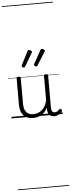

<svg xmlns="http://www.w3.org/2000/svg" viewBox="-122 -1460 889 2411"><g transform="rotate(-5 323.0 -255.0)"><path d="M270 18Q222 18 185 -1.5Q148 -21 127.5 -61.5Q107 -102 107 -166V-496Q107 -505 113 -509.5Q119 -514 132 -514Q146 -514 152.5 -509.5Q159 -505 159 -496V-171Q159 -127 171.5 -95.5Q184 -64 210 -47Q236 -30 277 -30Q306 -30 333 -39Q360 -48 383 -66.5Q406 -85 424 -115Q442 -145 452 -186V-496Q452 -506 458.5 -510.5Q465 -515 479 -515Q492 -515 498 -510.5Q504 -506 504 -496V-93Q504 -73 508.5 -58.5Q513 -44 523 -36.5Q533 -29 547 -29Q557 -29 567 -32.5Q577 -36 587 -43Q597 -50 607 -61Q613 -67 620 -66.5Q627 -66 633 -59Q638 -54 639.5 -47Q641 -40 636 -34Q625 -19 609 -7Q593 5 575 12Q557 19 537 19Q517 19 502 13Q487 7 476 -5Q465 -17 459 -35Q453 -53 452 -76V-97Q437 -63 415.5 -41Q394 -19 370 -6Q346 7 320.5 12.5Q295 18 270 18ZM212 -623Q203 -623 193.5 -628.5Q184 -634 184 -643Q184 -646 184.5 -648.5Q185 -651 187 -657L273 -824Q276 -830 280 -833.5Q284 -837 290 -837Q297 -837 305.5 -833.5Q314 -830 320.5 -824.5Q327 -819 327 -812Q327 -808 326 -804.5Q325 -801 322 -796L226 -634Q223 -629 219.5 -626Q216 -623 212 -623ZM368 -623Q359 -623 349.5 -628.5Q340 -634 340 -643Q340 -646 340.5 -648.5Q341 -651 343 -657L435 -824Q439 -830 442.5 -833.5Q446 -837 453 -837Q460 -837 468 -833.5Q476 -830 482.5 -824.5Q489 -819 489 -812Q489 -808 488 -804.5Q487 -801 484 -796L382 -634Q378 -629 375 -626Q372 -623 368 -623ZM0 895H646V905H0ZM0 -20H646V0H0ZM0 -505H646V-500H0ZM0 -1415H646V-1405H0Z"/></g></svg>

Font: Playwrite BE WAL Guides
Style: Regular
Weight: 400
Designer: Veronika Burian, José Scaglione
Foundry: TypeTogether
Version: Version 1.003